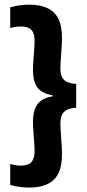

<svg xmlns="http://www.w3.org/2000/svg" viewBox="-20 -698 384 844"><path d="M25 -666Q43 -671 64 -674.2Q85 -677.5 107 -677.5Q181 -677.5 216.8 -643Q252.5 -608.5 252.5 -531Q252.5 -513.5 250.8 -488Q249 -462.5 247.2 -437.8Q245.5 -413 245.5 -396.5Q245.5 -375 252 -360.5Q258.5 -346 273.8 -338.2Q289 -330.5 315 -329V-224.5Q289 -223 273.8 -215Q258.5 -207 252 -192.5Q245.5 -178 245.5 -156Q245.5 -140.5 247.2 -115.5Q249 -90.5 250.8 -64.8Q252.5 -39 252.5 -20.5Q252.5 57.5 216.8 92Q181 126.5 107 126.5Q85 126.5 64 123.2Q43 120 25 115V23Q34.5 25.5 46 27.8Q57.5 30 70.5 30Q103.5 30 117.8 14.8Q132 -0.5 132 -34.5Q132 -49.5 130.2 -73.2Q128.5 -97 126.8 -121.5Q125 -146 125 -163Q125 -194 133 -217.5Q141 -241 160.8 -255.8Q180.5 -270.5 216 -275L211 -270.5V-279.5Q178 -284.5 159.2 -298.8Q140.5 -313 132.8 -336Q125 -359 125 -389.5Q125 -406.5 126.8 -431Q128.5 -455.5 130.2 -479.2Q132 -503 132 -517.5Q132 -551.5 118.2 -566.5Q104.5 -581.5 72 -581.5Q58.5 -581.5 46.5 -579.5Q34.5 -577.5 25 -575Z"/></svg>

Font: Anek Odia Medium SemiBold
Style: Regular
Weight: 600
Version: Version 1.003